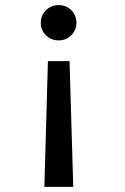

<svg xmlns="http://www.w3.org/2000/svg" viewBox="-20 -731 490 751"><path d="M279 -641.5Q279 -613 258.8 -593Q238.5 -573 209.5 -573Q180 -573 159.8 -593Q139.5 -613 139.5 -641.5Q139.5 -671 159.8 -691Q180 -711 209.5 -711Q239 -711 259 -691Q279 -671 279 -641.5ZM252 -492 266.5 0H153.5L167.5 -492Z"/></svg>

Font: League Mono Condensed Medium
Style: Regular
Weight: 500
Width: 1
Designer: Tyler Finck
Foundry: The League of Moveable Type / Tyler Finck
Version: Version 2.210